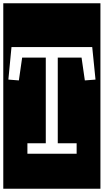

<svg xmlns="http://www.w3.org/2000/svg" viewBox="-32 -937 632 1170"><path d="M550 -452 530 -650H38L19 -452L83 -447L103 -586H247V-64H135V0H435V-64H320V-586H465L485 -447ZM-12 -917H580V213H-12Z"/></svg>

Font: Zilla Slab Regular Highlight
Style: Regular
Weight: 410
Designer: Typotheque Type Foundry
Foundry: Typotheque type foundry
Version: Version 1.0; 2017